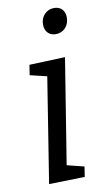

<svg xmlns="http://www.w3.org/2000/svg" viewBox="-87 -794 459 840"><g transform="rotate(-10 143.0 -374.5)"><path d="M226 -532 151 -65 227 -46 220 -1 61 3 135 -463 60 -481 67 -526ZM156 -689Q156 -716 173 -734Q190 -752 216 -752Q238 -752 251 -738.5Q264 -725 264 -702Q264 -674 247 -656Q230 -638 204 -638Q182 -638 169 -652Q156 -666 156 -689Z"/></g></svg>

Font: Bitter Pro
Style: Italic
Weight: 400
Italic angle: -9°
Designer: Sol Matas, and Bitter project Authors
Foundry: Sol Matas
Version: Version 1.010